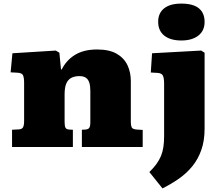

<svg xmlns="http://www.w3.org/2000/svg" viewBox="-20 -817 1229 1067"><path d="M47 0V-96L85 -98Q102 -99 108 -109.5Q114 -120 114 -146V-356Q114 -385 108 -398.5Q102 -412 76 -413L39 -415L49 -521L290 -536L310 -524L319 -431H323Q349 -483 397.5 -512.5Q446 -542 520 -542Q588 -542 629 -518Q670 -494 688.5 -454.5Q707 -415 707 -367V-138Q707 -121 711.5 -110Q716 -99 740 -97L773 -95V0H435V-96L454 -97Q470 -98 476 -106.5Q482 -115 482 -138V-312Q482 -339 476.5 -357Q471 -375 458 -384.5Q445 -394 421 -394Q395 -394 376.5 -384.5Q358 -375 348.5 -353Q339 -331 339 -293V-139Q339 -118 343.5 -108Q348 -98 365 -97L385 -96V0ZM883 230 810 139Q833 117 849 95Q865 73 874.5 50Q884 27 888 0Q892 -27 892 -59V-352Q892 -385 884.5 -398Q877 -411 854 -412L818 -414L825 -521L1098 -536L1117 -524V-102Q1117 -35 1099 16Q1081 67 1049.5 106Q1018 145 975.5 175Q933 205 883 230ZM988 -592Q927 -592 893 -619Q859 -646 859 -696Q859 -744 892 -770.5Q925 -797 988 -797Q1053 -797 1085 -771Q1117 -745 1117 -695Q1117 -646 1082 -619Q1047 -592 988 -592Z"/></svg>

Font: Literata Variable Black
Style: Regular
Weight: 900
Designer: Latin by Veronika Burian and Jose Scaglione. Greek by Irene Vlachou. Cyrillic by Vera Evstafieva.
Foundry: TypeTogether
Version: Version 3.021